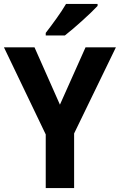

<svg xmlns="http://www.w3.org/2000/svg" viewBox="-20 -954 608 974"><path d="M475 -924V-934H315C289 -889 245 -830 212 -787V-774H309C358 -812 441 -887 475 -924ZM284 -423 155 -714H0L212 -272V0H356V-277L568 -714H414Z"/></svg>

Font: Noto Sans Malayalam SemiCondensed
Style: Bold
Weight: 700
Width: 4
Designer: Jelle Bosma - Monotype Design Team
Foundry: Monotype Imaging Inc.
Version: Version 2.104